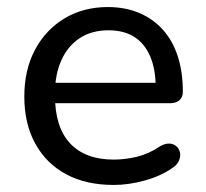

<svg xmlns="http://www.w3.org/2000/svg" viewBox="-20 -516 585 545"><path d="M303 9Q224 9 167.5 -21.5Q111 -52 80 -108.5Q49 -165 49 -242Q49 -318 79.5 -375Q110 -432 163.5 -464Q217 -496 286 -496Q335 -496 374.5 -479.5Q414 -463 442 -432Q470 -401 484.5 -356.5Q499 -312 499 -256Q499 -240 489.5 -231.5Q480 -223 462 -223H120V-281H439L422 -267Q422 -319 406.5 -355.5Q391 -392 361.5 -411Q332 -430 288 -430Q240 -430 206 -407.5Q172 -385 154 -344.5Q136 -304 136 -251V-245Q136 -155 179 -109Q222 -63 303 -63Q335 -63 368.5 -71Q402 -79 433 -100Q448 -109 460.5 -108.5Q473 -108 481 -100.5Q489 -93 491 -82.5Q493 -72 488 -60Q483 -48 469 -39Q436 -16 390.5 -3.5Q345 9 303 9Z"/></svg>

Font: Nunito Medium
Style: Regular
Weight: 500
Designer: Vernon Adams
Foundry: Vernon Adams
Version: Version 3.601